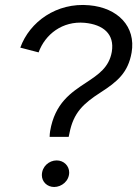

<svg xmlns="http://www.w3.org/2000/svg" viewBox="-20 -738 548 766"><path d="M178 -192H254L257 -206C273 -289 313 -325 381 -369C448 -412 491 -448 505 -528C523 -632 450 -707 336 -717C206 -729 98 -651 61 -548L134 -529C160 -601 229 -655 318 -647C391 -640 438 -603 426 -531C415 -469 373 -441 323 -408C264 -369 199 -327 180 -215C179 -208 178 -200 178 -192ZM196 8C226 8 256 -16 256 -50C256 -76 235 -98 206 -98C176 -98 147 -74 147 -39C147 -13 168 8 196 8Z"/></svg>

Font: Fixel Display
Style: Italic
Weight: 400
Italic angle: -10°
Designer: AlfaBravo + MacPaw
Foundry: Kyrylo Tkachov, Marchela Mozhyna, Serhii Makarenko, Maria Weinstein, Zakhar Kryvoshyya
Version: Version 1.210;Glyphs 3.2 (3217)